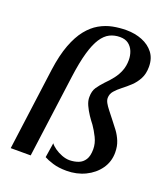

<svg xmlns="http://www.w3.org/2000/svg" viewBox="-142 -876 867 989"><g transform="rotate(20 291.0 -382.0)"><path d="M88 -451Q99.5 -534.5 121.2 -592Q143 -649.5 172 -685.5Q201 -721.5 235.2 -741Q269.5 -760.5 306.5 -767.8Q343.5 -775 381 -775Q428.5 -775 467.8 -759.2Q507 -743.5 530.5 -713Q554 -682.5 554 -637Q554 -598 539.2 -570.5Q524.5 -543 503 -523Q481.5 -503 460 -486.5Q438.5 -470 423.8 -453Q409 -436 409 -414Q409 -401.5 416.5 -387.8Q424 -374 437.8 -356.5Q451.5 -339 470 -315.5Q486.5 -295 503 -272.8Q519.5 -250.5 530.5 -223.5Q541.5 -196.5 541.5 -162.5Q541.5 -112 513.8 -72.8Q486 -33.5 439.5 -11Q393 11.5 337 11.5Q293.5 11.5 261.5 1.5Q229.5 -8.5 213 -18L225.5 -98.5Q233.5 -87 251.5 -74.2Q269.5 -61.5 291.5 -53.2Q313.5 -45 333.5 -45Q360 -45.5 381.8 -53.8Q403.5 -62 416.5 -82.5Q429.5 -103 429.5 -139.5Q429.5 -172 414.2 -202.8Q399 -233.5 382.5 -257Q369 -274 354.2 -296Q339.5 -318 328.8 -341.5Q318 -365 318.5 -386.5Q318.5 -419 332.2 -439.2Q346 -459.5 366.5 -481.5Q388.5 -503 406.2 -526Q424 -549 434.2 -575.5Q444.5 -602 444.5 -634Q444.5 -659 435.8 -681Q427 -703 409 -716.8Q391 -730.5 362 -730.5Q331.5 -730.5 306 -717.8Q280.5 -705 260.2 -674Q240 -643 224.5 -589Q209 -535 198 -452.5L137.5 0H28Z"/></g></svg>

Font: Merriweather 36pt Medium
Style: Italic
Weight: 500
Italic angle: -7.8°
Version: Version 2.101